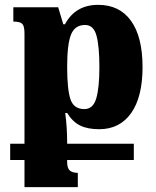

<svg xmlns="http://www.w3.org/2000/svg" viewBox="-20 -522 645 792"><path d="M257 71H532V138H257V146Q257 172 268 181.5Q279 191 301 191V250H81V138H22V71H81V-384Q81 -414 72 -423.5Q63 -433 35 -433V-492H220L241 -422H248Q291 -502 385 -502Q473 -502 520.5 -436Q568 -370 568 -245Q568 -122 521 -55.5Q474 11 389 11Q341 11 310 -4.5Q279 -20 257 -56H249Q257 2 257 67ZM257 -246Q257 -154 270.5 -113Q284 -72 328 -72Q364 -72 377 -116Q390 -160 390 -245Q390 -331 378 -375Q366 -419 331 -419Q289 -419 273 -379.5Q257 -340 257 -246Z"/></svg>

Font: Noto Serif Armenian Black Narrow
Style: Regular
Weight: 900
Width: 4
Designer: Monotype Design team
Foundry: Monotype Imaging Inc.
Version: Version 1.000